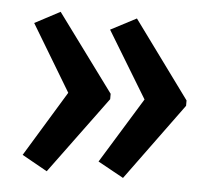

<svg xmlns="http://www.w3.org/2000/svg" viewBox="-39 -517 556 499"><g transform="rotate(5 239.0 -267.0)"><path d="M446 -260V-274L299 -475L232 -440L337 -267L232 -96L299 -59ZM248 -260V-274L100 -475L34 -440L138 -267L34 -96L100 -59Z"/></g></svg>

Font: Noto Sans Arabic UI XCn Md
Style: Regular
Weight: 500
Width: 2
Designer: Monotype Design Team, Nadine Chahine and Nizar Qandah
Foundry: Monotype Imaging Inc.
Version: Version 2.010